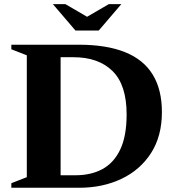

<svg xmlns="http://www.w3.org/2000/svg" viewBox="-20 -886 822 906"><path d="M577.5 -346Q577.5 -485.5 511 -550.8Q444.5 -616 327 -616H190L177.5 -675H351.5Q482.5 -675 569.8 -640Q657 -605 700.5 -534.2Q744 -463.5 744 -357Q744 -243.5 692.8 -163.8Q641.5 -84 553 -42Q464.5 0 353.5 0H177.5L190 -59H336.5Q409.5 -59 463.5 -88.2Q517.5 -117.5 547.5 -180.8Q577.5 -244 577.5 -346ZM33.5 0V-21.5L106.5 -50V-625L33.5 -653.5V-675H266V0ZM404.5 -799H377.5L493.5 -866.5H552.5L446 -742H336L229.5 -866.5H288.5Z"/></svg>

Font: Newsreader 24pt
Style: Bold
Weight: 700
Designer: Hugues Gentile
Foundry: Production Type
Version: Version 1.003